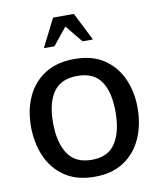

<svg xmlns="http://www.w3.org/2000/svg" viewBox="-96 -958 878 1046"><g transform="rotate(-10 343.5 -435.0)"><path d="M515.6 -317.4Q515.6 -208 475.1 -145Q434.6 -82 343.8 -82Q252.9 -82 211.4 -145Q169.9 -208 169.9 -317.4Q169.9 -426.8 211.4 -486.3Q252.9 -545.9 343.8 -545.9Q434.6 -545.9 475.1 -486.3Q515.6 -426.8 515.6 -317.4ZM637.7 -317.4Q637.7 -406.2 605 -479.5Q572.3 -552.7 507.3 -596.2Q442.4 -639.6 343.8 -639.6Q248 -639.6 182.1 -598.1Q116.2 -556.6 82 -483.9Q47.9 -411.1 47.9 -317.4Q47.9 -227.5 80.1 -152.8Q112.3 -78.1 178.2 -33.2Q244.1 11.7 343.8 11.7Q439.5 11.7 504.9 -31.2Q570.3 -74.2 604 -148.9Q637.7 -223.6 637.7 -317.4ZM405.3 -726.6 327.1 -822.3 250 -726.6H191.4L269.5 -881.8H384.8L462.9 -726.6Z"/></g></svg>

Font: Namkio Khamti
Style: Bold
Weight: 700
Designer: Debbi Hosken
Foundry: SIL International
Version: Version 3.917